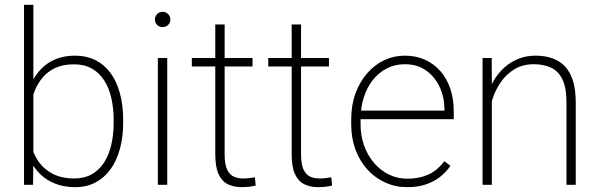

<svg xmlns="http://www.w3.org/2000/svg" viewBox="-20 -770 2498 800"><path d="M80.1 -750H119.1V-102.5L117.7 0H80.1ZM493.2 -269.5V-259.3Q493.2 -199.2 479.7 -149.9Q466.3 -100.6 440.7 -64.9Q415 -29.3 377.9 -9.8Q340.8 9.8 293.5 9.8Q248 9.8 212.2 -3.9Q176.3 -17.6 150.4 -41.7Q124.5 -65.9 108.6 -97.9Q92.8 -129.9 86.4 -166.5V-348.6Q94.7 -390.1 111.3 -424.6Q127.9 -459 153.3 -484.6Q178.7 -510.3 213.6 -524.2Q248.5 -538.1 292.5 -538.1Q340.3 -538.1 377.7 -519.3Q415 -500.5 440.7 -465.6Q466.3 -430.7 479.7 -381.1Q493.2 -331.5 493.2 -269.5ZM453.6 -259.3V-269.5Q453.6 -319.3 443.8 -361.8Q434.1 -404.3 413.8 -435.5Q393.6 -466.8 362.3 -484.4Q331.1 -502 288.6 -502Q241.7 -502 209.7 -486.6Q177.7 -471.2 157.5 -446.8Q137.2 -422.4 125.7 -394.3Q114.3 -366.2 108.9 -341.3V-168.9Q117.7 -130.4 139.9 -97.9Q162.1 -65.4 199.5 -45.9Q236.8 -26.4 289.6 -26.4Q331.5 -26.4 362.5 -43.9Q393.6 -61.5 413.6 -92.8Q433.6 -124 443.6 -166.5Q453.6 -209 453.6 -259.3Z M676.8 -528.3V0H637.7V-528.3ZM625.5 -688.5Q625.5 -701.7 634.5 -711.2Q643.6 -720.7 657.7 -720.7Q671.4 -720.7 680.7 -711.2Q689.9 -701.7 689.9 -688.5Q689.9 -675.3 680.7 -666.3Q671.4 -657.2 657.7 -657.2Q643.6 -657.2 634.5 -666.3Q625.5 -675.3 625.5 -688.5Z M1032.2 -528.3V-493.2H779.3V-528.3ZM877 -668H916V-127.4Q916 -85 926.5 -63.2Q937 -41.5 954.3 -33.9Q971.7 -26.4 991.7 -26.4Q1005.9 -26.4 1017.8 -27.8Q1029.8 -29.3 1042 -31.2L1045.4 2.9Q1034.7 6.3 1017.6 8.1Q1000.5 9.8 987.3 9.8Q954.1 9.8 929.2 -2.4Q904.3 -14.6 890.6 -44.7Q877 -74.7 877 -127.4Z M1350.6 -528.3V-493.2H1097.7V-528.3ZM1195.3 -668H1234.4V-127.4Q1234.4 -85 1244.9 -63.2Q1255.4 -41.5 1272.7 -33.9Q1290 -26.4 1310.1 -26.4Q1324.2 -26.4 1336.2 -27.8Q1348.1 -29.3 1360.4 -31.2L1363.8 2.9Q1353 6.3 1335.9 8.1Q1318.8 9.8 1305.7 9.8Q1272.5 9.8 1247.6 -2.4Q1222.7 -14.6 1209 -44.7Q1195.3 -74.7 1195.3 -127.4Z M1677.2 9.8Q1627.4 9.8 1585 -9.5Q1542.5 -28.8 1510.7 -63.7Q1479 -98.6 1461.2 -146.5Q1443.4 -194.3 1443.4 -251.5V-272.9Q1443.4 -332 1461.2 -380.6Q1479 -429.2 1509.8 -464.6Q1540.5 -500 1580.8 -519Q1621.1 -538.1 1667 -538.1Q1713.4 -538.1 1751 -521Q1788.6 -503.9 1815.4 -473.1Q1842.3 -442.4 1856.4 -399.9Q1870.6 -357.4 1870.6 -306.2V-273.4H1467.8V-309.1H1832V-315.4Q1831.5 -365.2 1811.8 -407.7Q1792 -450.2 1755.4 -476.3Q1718.8 -502.4 1667 -502.4Q1625.5 -502.4 1591.6 -484.9Q1557.6 -467.3 1533.2 -436.3Q1508.8 -405.3 1495.6 -363.5Q1482.4 -321.8 1482.4 -272.9V-251.5Q1482.4 -204.6 1497.1 -163.6Q1511.7 -122.6 1538.1 -91.6Q1564.5 -60.5 1600.1 -43Q1635.7 -25.4 1678.2 -25.4Q1724.1 -25.4 1762.2 -41.5Q1800.3 -57.6 1831.5 -98.1L1856.9 -79.1Q1839.4 -53.7 1814.5 -33.7Q1789.6 -13.7 1755.6 -2Q1721.7 9.8 1677.2 9.8Z M2029.3 -415.5V0H1990.7V-528.3H2028.8ZM2022 -304.7 2002.9 -327.1Q2007.3 -369.1 2023.7 -407.2Q2040 -445.3 2067.1 -474.6Q2094.2 -503.9 2130.6 -521Q2167 -538.1 2210.9 -538.1Q2250.5 -538.1 2281.7 -527.1Q2313 -516.1 2334.7 -492.7Q2356.4 -469.2 2367.7 -432.4Q2378.9 -395.5 2378.9 -342.8V0H2340.3V-342.8Q2340.3 -405.3 2323.2 -439.7Q2306.2 -474.1 2275.6 -488.3Q2245.1 -502.4 2204.6 -502.4Q2157.7 -502.4 2123.8 -481.7Q2089.8 -460.9 2067.9 -429.4Q2045.9 -397.9 2034.4 -364.3Q2022.9 -330.6 2022 -304.7Z"/></svg>

Font: Roboto ExtraLight
Style: Regular
Weight: 250
Designer: Christian Robertson
Foundry: Google
Version: Version 3.009; 2024